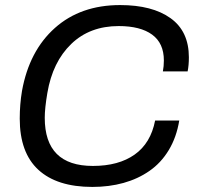

<svg xmlns="http://www.w3.org/2000/svg" viewBox="-20 -718 768 750"><path d="M340.8 12.2Q202.6 12.2 129.9 -54.7Q57.1 -121.6 57.1 -254.9Q57.1 -310.1 65.9 -362.8Q94.2 -519.5 194.6 -608.9Q294.9 -698.2 449.2 -698.2Q574.7 -698.2 646.2 -647Q717.8 -595.7 717.8 -494.1Q717.8 -462.9 712.9 -439H616.2Q620.1 -459 620.1 -481.9Q620.1 -549.3 574.2 -582.8Q528.3 -616.2 443.8 -616.2Q330.6 -616.2 258.1 -546.1Q185.5 -476.1 165 -355Q154.8 -294.9 154.8 -257.8Q154.8 -69.8 342.8 -69.8Q443.4 -69.8 506.1 -114.3Q568.8 -158.7 585.9 -247.1H680.2Q669.4 -181.6 639.2 -131.6Q608.9 -81.5 563.7 -50.3Q518.6 -19 462.4 -3.4Q406.2 12.2 340.8 12.2Z"/></svg>

Font: Archivo
Style: Italic
Weight: 400
Italic angle: -10°
Designer: Hector Gatti
Foundry: Omnibus-Type
Version: Version 2.001